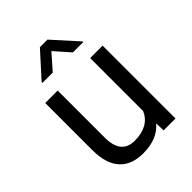

<svg xmlns="http://www.w3.org/2000/svg" viewBox="-216 -862 984 984"><g transform="rotate(-45 275.5 -370.0)"><path d="M394.5 -52.2Q341.8 9.8 239.7 9.8Q155.3 9.8 111.1 -39.3Q66.9 -88.4 66.4 -184.6V-528.3H156.7V-187Q156.7 -66.9 254.4 -66.9Q357.9 -66.9 392.1 -144V-528.3H482.4V0H396.5ZM424.8 -616.2V-611.3H350.1L276.9 -694.3L204.1 -611.3H129.4V-617.2L249.5 -750H304.2Z"/></g></svg>

Font: Roboto-ThirdPerson-AD3FC
Style: ThirdPerson-AD3FC
Weight: 400
Designer: Google
Version: Version 2.137; 2017